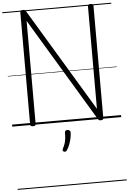

<svg xmlns="http://www.w3.org/2000/svg" viewBox="-97 -1212 1281 1908"><g transform="rotate(-5 543.5 -257.5)"><path d="M206 14Q179 14 179 -5V-1127Q179 -1137 186 -1141.5Q193 -1146 206 -1146Q218 -1146 224.5 -1142.5Q231 -1139 236 -1131L854 -103V-1127Q854 -1137 860.5 -1141.5Q867 -1146 881 -1146Q909 -1146 909 -1127V-5Q909 5 902 9.5Q895 14 882 14Q871 14 865 10.5Q859 7 853 -3L234 -1034V-5Q234 5 227.5 9.5Q221 14 206 14ZM490 292Q480 287 478.5 280.5Q477 274 483 261Q496 236 503.5 213.5Q511 191 514 165.5Q517 140 517 105Q517 94 523 87.5Q529 81 543 81Q558 81 565.5 89Q573 97 573 108Q573 135 566.5 165.5Q560 196 549 225.5Q538 255 522 279Q516 289 509 292.5Q502 296 490 292ZM0 621H1087V631H0ZM0 -20H1087V0H0ZM0 -505H1087V-500H0ZM0 -1141H1087V-1131H0Z"/></g></svg>

Font: Playwrite BR Guides
Style: Regular
Weight: 400
Designer: Veronika Burian, José Scaglione
Foundry: TypeTogether
Version: Version 1.003